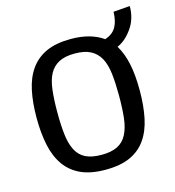

<svg xmlns="http://www.w3.org/2000/svg" viewBox="-95 -685 709 777"><g transform="rotate(-15 259.5 -296.5)"><path d="M253.4 -537.1Q335.9 -537.1 388.2 -500Q419.9 -510.7 434.1 -534.7Q448.2 -558.6 449.2 -598.6L518.6 -604Q518.6 -550.8 490.7 -511.5Q462.9 -472.2 428.2 -457.5Q449.2 -422.9 459.2 -376Q469.2 -329.1 469.2 -264.2Q469.2 -200.2 458.7 -149.4Q448.2 -98.6 423.3 -62.7Q398.4 -26.9 357.2 -8.1Q315.9 10.7 253.4 10.7Q191.9 10.7 150.6 -8.1Q109.4 -26.9 84 -62.7Q58.6 -98.6 47.9 -149.4Q37.1 -200.2 37.1 -264.2Q37.1 -328.1 47.9 -378.7Q58.6 -429.2 84 -464.6Q109.4 -500 150.6 -518.6Q191.9 -537.1 253.4 -537.1ZM253.4 -476.1Q211.9 -476.1 186.5 -462.6Q161.1 -449.2 147.2 -423.3Q133.3 -397.5 128.7 -357.4Q124 -317.4 124 -264.2Q124 -210.4 128.7 -170.7Q133.3 -130.9 147.2 -104Q161.1 -77.1 186.5 -64.5Q211.9 -51.8 253.4 -51.8Q294.4 -51.8 319.8 -64.5Q345.2 -77.1 359.4 -104Q373.5 -130.9 378.2 -170.7Q382.8 -210.4 382.8 -264.2Q382.8 -317.4 378.2 -357.4Q373.5 -397.5 359.4 -423.3Q345.2 -449.2 319.8 -462.6Q294.4 -476.1 253.4 -476.1Z"/></g></svg>

Font: Myanmar Pyu Pro
Style: Regular
Weight: 400
Designer: Khon Soe Zaw Thu
Foundry: PaOh Unicode
Version: Version 2.00 April 29, 2017